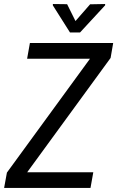

<svg xmlns="http://www.w3.org/2000/svg" viewBox="-28 -922 575 942"><path d="M429.7 -76.7 416 0H25.4L39.1 -76.7ZM514.6 -637.7 49.3 0H-7.8L5.9 -75.2L469.7 -710.9H527.3ZM490.2 -710.9 476.6 -633.8H105L118.7 -710.9ZM301.3 -901.4 342.3 -818.8 414.1 -900.9 487.8 -902.3V-896L364.7 -762.7H315.4L231.4 -895.5V-902.3Z"/></svg>

Font: Roboto Condensed
Style: Italic
Weight: 400
Italic angle: -12°
Designer: Christian Robertson
Foundry: Google
Version: Version 3.0